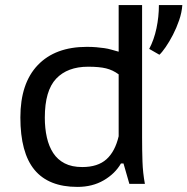

<svg xmlns="http://www.w3.org/2000/svg" viewBox="-20 -720 736 754"><path d="M538 -181Q538 -130 539.5 -85.5Q541 -41 549 2H488L465 -78H455Q432 -38 387.5 -12Q343 14 284 14Q171 14 115.5 -53Q60 -120 60 -259Q60 -393 128.5 -464.5Q197 -536 321 -536Q342 -536 358.5 -534.5Q375 -533 389.5 -531Q404 -529 417.5 -525Q431 -521 446 -517V-700H538ZM446 -428Q423 -445 396.5 -451.5Q370 -458 326 -458Q245 -458 200.5 -411Q156 -364 156 -258Q156 -216 164 -180.5Q172 -145 189 -119Q206 -93 234 -78.5Q262 -64 303 -64Q364 -64 398 -94.5Q432 -125 446 -185ZM696 -700Q694 -671 683.5 -640.5Q673 -610 659 -583Q645 -556 630.5 -535Q616 -514 606 -505L566 -528Q585 -564 594.5 -609Q604 -654 604 -700Z"/></svg>

Font: PT Sans Caption
Style: Regular
Weight: 400
Designer: A.Korolkova, O.Umpeleva, V.Yefimov
Foundry: ParaType Ltd
Version: Version 2.004W OFL